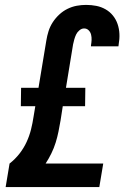

<svg xmlns="http://www.w3.org/2000/svg" viewBox="-20 -763 540 783"><path d="M3 0 19 -96Q42 -114 59.5 -136.5Q77 -159 88.5 -184Q100 -209 106.5 -235Q113 -261 117 -288L124 -330H65L66 -405H137L169 -598Q172 -617 178 -636Q184 -655 195 -672Q206 -689 221.5 -703.5Q237 -718 255.5 -727Q274 -736 293 -739.5Q312 -743 331 -743Q353 -743 373 -739Q393 -735 410.5 -725Q428 -715 440.5 -699.5Q453 -684 459.5 -665Q466 -646 467 -625Q468 -604 464 -582L463 -574H351V-578Q353 -589 353.5 -600Q354 -611 351.5 -621.5Q349 -632 341.5 -639.5Q334 -647 323 -647Q313 -647 304 -639.5Q295 -632 290.5 -622.5Q286 -613 283 -602.5Q280 -592 278 -582L249 -405H328L327 -330H236L227 -272Q223 -249 218.5 -226.5Q214 -204 207 -181.5Q200 -159 189.5 -137.5Q179 -116 166 -96H401L385 0Z"/></svg>

Font: Iosevka Term Curly
Style: Bold Italic
Weight: 700
Italic angle: -9°
Designer: Belleve Invis
Foundry: Belleve Invis
Version: Version 32.3.0